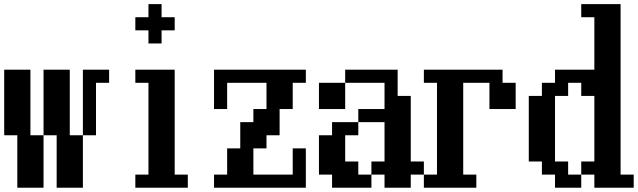

<svg xmlns="http://www.w3.org/2000/svg" viewBox="-20 -879 3040 915"><path d="M0 -234.4V-546.9H125V-234.4H187.5V-546.9H312.5V-234.4H375V-546.9H500V-484.4H437.5V-234.4H375V15.6H250V-234.4H187.5V15.6H62.5V-234.4Z M625 -734.4V-796.9H687.5V-859.4H750V-796.9H812.5V-734.4H750V-671.9H687.5V-734.4ZM625 15.6V-46.9H687.5V-484.4H625V-546.9H812.5V-46.9H875V15.6Z M1000 15.6V-46.9H1062.5V-171.9H1125V-296.9H1187.5V-359.4H1250V-484.4H1062.5V-359.4H1000V-546.9H1437.5V-484.4H1375V-359.4H1312.5V-234.4H1250V-171.9H1187.5V-46.9H1375V-171.9H1437.5V15.6Z M1500 -359.4V-484.4H1625V-546.9H1875V-421.9H1937.5V-109.4H2000V-46.9H1937.5V15.6H1812.5V-46.9H1750V-109.4H1812.5V-296.9H1687.5V-359.4H1812.5V-484.4H1625V-359.4ZM1500 -46.9V-234.4H1562.5V-296.9H1687.5V-234.4H1625V-109.4H1687.5V-46.9H1750V15.6H1562.5V-46.9Z M2000 15.6V-46.9H2062.5V-484.4H2000V-546.9H2375V-484.4H2437.5V-359.4H2312.5V-484.4H2187.5V-46.9H2250V15.6Z M2500 -109.4V-421.9H2562.5V-484.4H2625V-546.9H2812.5V-796.9H2750V-859.4H2937.5V-46.9H3000V15.6H2812.5V-46.9H2750V15.6H2625V-46.9H2562.5V-109.4ZM2750 -46.9V-109.4H2812.5V-421.9H2750V-484.4H2687.5V-421.9H2625V-109.4H2687.5V-46.9Z"/></svg>

Font: KH Dot Dougenzaka 16
Style: Regular
Weight: 400
Designer: Original version for X68000 by Keitarou Hiraki (http://hp.vector.co.jp/authors/VA000874/) / TrueType conversion by Homem
Version: Version 1.00.20150527